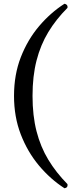

<svg xmlns="http://www.w3.org/2000/svg" viewBox="-20 -811 418 1027"><path d="M325 196Q249 147 188 74Q127 1 91 -92.5Q55 -186 55 -298Q55 -412 91.5 -505.5Q128 -599 189 -671Q250 -743 325 -791Q344 -787 341 -769Q280 -708 238.5 -639.5Q197 -571 175.5 -487.5Q154 -404 154 -298Q154 -192 175.5 -108.5Q197 -25 238.5 43.5Q280 112 341 174Q344 193 325 196Z"/></svg>

Font: Zen Old Mincho
Style: Bold
Weight: 700
Designer: Yoshimichi Ohira
Foundry: Positype
Version: Version 1.500